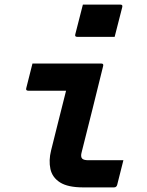

<svg xmlns="http://www.w3.org/2000/svg" viewBox="-20 -814 640 834"><path d="M121 -538H420Q431 -538 428 -527Q405 -434 382 -341Q359 -248 335 -154Q329 -133 337 -125Q344 -118 364 -118H516Q509 -92 502.5 -64.5Q496 -37 489 -11Q486 0 475 0H342Q275 0 241 -21.5Q207 -43 199 -80Q191 -117 202 -161Q218 -226 234.5 -291Q251 -356 267 -420H103Q91 -420 94 -431Q101 -457 107.5 -484.5Q114 -512 121 -538ZM340 -794H503Q514 -794 511 -783L478 -654H315Q304 -654 307 -665Z"/></svg>

Font: Recursive Mn Lnr St
Style: Bold Italic
Weight: 700
Italic angle: -15°
Monospace: yes
Version: Version 1.079;hotconv 1.0.112;makeotfexe 2.5.65598; ttfautoh